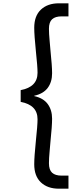

<svg xmlns="http://www.w3.org/2000/svg" viewBox="-20 -954 502 1161"><path d="M105 -409Q207 -428 207 -514Q207 -552 197 -644Q187 -742 187 -786Q187 -858 227.5 -896Q268 -934 336 -934H394V-855H353Q314 -855 295 -837.5Q276 -820 276 -780Q276 -751 280 -708.5Q284 -666 285 -651Q295 -555 295 -511Q295 -458 268.5 -422.5Q242 -387 187 -375V-373Q242 -361 268.5 -325Q295 -289 295 -236Q295 -192 285 -96Q284 -81 280 -38.5Q276 4 276 33Q276 73 295 90.5Q314 108 353 108H394V187H336Q268 187 227.5 149Q187 111 187 39Q187 -5 197 -103Q207 -195 207 -233Q207 -319 105 -338Z"/></svg>

Font: Poppins A&M
Style: Regular-A&M
Weight: 400
Designer: Ninad Kale (Devanagari), Jonny Pinhorn (Latin)
Foundry: Indian Type Foundry
Version: 4.004